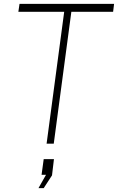

<svg xmlns="http://www.w3.org/2000/svg" viewBox="-20 -743 610 993"><path d="M75 -682H312L221 0H258L349 -682H565L570 -723H81ZM179 230H206L249 164L259 80H206L195 161H218Z"/></svg>

Font: United Sans Thin
Style: Italic
Weight: 100
Italic angle: -8°
Designer: Pablo Impallari, Rodrigo Fuenzalida (Modified by Dan O. Williams)
Version: Version 1.000;PS 001.000;hotconv 1.0.88;makeotf.lib2.5.64775